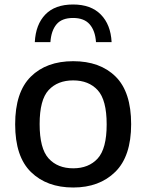

<svg xmlns="http://www.w3.org/2000/svg" viewBox="-20 -825 652 855"><path d="M306 10Q188.5 10 118 -58.8Q47.5 -127.5 47.5 -271.5Q47.5 -414.5 117 -483.5Q186.5 -552.5 306 -552.5Q425.5 -552.5 494.8 -484Q564 -415.5 564 -272Q564 -129 493.2 -59.5Q422.5 10 306 10ZM306 -75.5Q375 -75.5 415 -119.2Q455 -163 455 -271Q455 -380 415 -423.5Q375 -467 306 -467Q236.5 -467 196.5 -423.8Q156.5 -380.5 156.5 -272.5Q156.5 -163.5 196.5 -119.5Q236.5 -75.5 306 -75.5ZM135 -637.5Q139 -716 182 -760.5Q225 -805 305.5 -805Q385 -805 429 -760.2Q473 -715.5 477 -637.5H407.5Q404 -688.5 379.2 -716.8Q354.5 -745 305.5 -745Q255.5 -745 231.8 -716.8Q208 -688.5 204.5 -637.5Z"/></svg>

Font: Encode Sans SmExp Md
Style: Regular
Weight: 500
Width: 6
Designer: Multiple Designers
Foundry: Impallari Type
Version: Version 3.002; ttfautohint (v1.8.3) -l 8 -r 50 -G 200 -x 14 